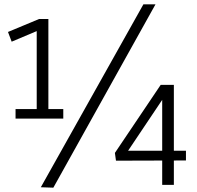

<svg xmlns="http://www.w3.org/2000/svg" viewBox="-20 -856 914 889"><path d="M169 -720 150 -739V-307H204V-768H161L17 -708L34 -663ZM52 -307H273V-351H52ZM700 -836H644L169 11L227 13ZM731 0V-416H746L565 -146L553 -158H841V-113L517 -112L512 -148L724 -463H785V0Z"/></svg>

Font: Yaldevi ExtraLight Light
Style: Regular
Weight: 300
Version: Version 1.100